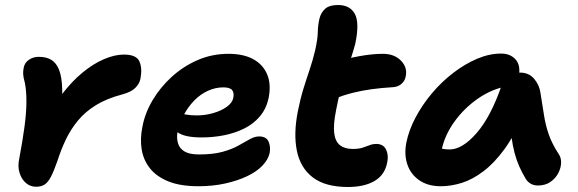

<svg xmlns="http://www.w3.org/2000/svg" viewBox="-20 -734 2310 767"><path d="M124 12Q101 12 83.5 -3Q66 -18 58 -44Q50 -70 57 -101Q70 -170 77.5 -225Q85 -280 85.5 -323.5Q86 -367 80 -400Q73 -426 72.5 -438.5Q72 -451 75 -465Q79 -484 96 -495.5Q113 -507 135 -507Q165 -507 185 -495Q205 -483 216 -455Q227 -427 228.5 -379Q230 -331 223 -259L156 -237Q187 -304 226.5 -356Q266 -408 309 -443.5Q352 -479 395 -497.5Q438 -516 475 -516Q525 -516 537 -488.5Q549 -461 541 -419Q537 -399 520 -382.5Q503 -366 469 -357Q405 -340 362.5 -313.5Q320 -287 291.5 -252.5Q263 -218 243.5 -177.5Q224 -137 209 -90Q195 -50 183.5 -28Q172 -6 158.5 3Q145 12 124 12Z M773 10Q701 10 653.5 -9Q606 -28 579.5 -61Q553 -94 546 -137Q539 -180 549 -228Q559 -282 589.5 -333.5Q620 -385 666 -427Q712 -469 769.5 -494Q827 -519 893 -519Q952 -519 991 -498Q1030 -477 1047 -437.5Q1064 -398 1053 -342Q1044 -300 1018.5 -269.5Q993 -239 955.5 -220.5Q918 -202 874.5 -193.5Q831 -185 786 -185Q717 -185 689.5 -205.5Q662 -226 666 -250Q669 -264 677.5 -271.5Q686 -279 701 -279Q711 -279 726 -276Q741 -273 767 -273Q799 -273 831 -282Q863 -291 885.5 -307Q908 -323 912 -343Q916 -364 907 -374.5Q898 -385 872 -385Q841 -385 811 -371.5Q781 -358 756.5 -333Q732 -308 714.5 -275.5Q697 -243 689 -206Q685 -183 691 -162Q697 -141 717 -129Q737 -117 775 -117Q831 -117 869 -127.5Q907 -138 932.5 -152.5Q958 -167 978 -178Q998 -189 1015 -189Q1044 -189 1053 -168Q1062 -147 1057 -122Q1051 -96 1028 -72Q1005 -48 967 -30Q929 -12 879.5 -1Q830 10 773 10Z M1370 13Q1280 13 1230 -25Q1180 -63 1166 -131.5Q1152 -200 1170 -290Q1180 -340 1192 -379Q1204 -418 1216.5 -454.5Q1229 -491 1239 -533Q1249 -578 1249.5 -605.5Q1250 -633 1256 -659Q1262 -684 1279 -699Q1296 -714 1330 -714Q1378 -714 1397.5 -678.5Q1417 -643 1399 -558Q1391 -529 1381.5 -500Q1372 -471 1361.5 -440.5Q1351 -410 1341 -374.5Q1331 -339 1323 -296Q1311 -237 1315 -203Q1319 -169 1338 -154Q1357 -139 1389 -139Q1413 -139 1428.5 -144Q1444 -149 1456.5 -154Q1469 -159 1483 -159Q1511 -159 1522 -137Q1533 -115 1527 -86Q1518 -36 1477 -11.5Q1436 13 1370 13ZM1314 -339Q1269 -322 1250 -340.5Q1231 -359 1238 -394Q1244 -423 1259.5 -446.5Q1275 -470 1323 -486Q1367 -501 1417.5 -510Q1468 -519 1510 -519Q1555 -519 1581.5 -492Q1608 -465 1601 -430Q1598 -412 1585 -400Q1572 -388 1553 -386Q1503 -383 1463.5 -377.5Q1424 -372 1388.5 -363Q1353 -354 1314 -339Z M1741 10Q1690 10 1655.5 -13.5Q1621 -37 1607.5 -76.5Q1594 -116 1603 -163Q1613 -214 1640.5 -265.5Q1668 -317 1706.5 -362.5Q1745 -408 1791.5 -443.5Q1838 -479 1886.5 -499.5Q1935 -520 1982 -520Q2019 -520 2040 -496Q2061 -472 2052 -428Q2049 -412 2038 -403Q2027 -394 2013 -391Q1947 -380 1890.5 -341Q1834 -302 1795 -247.5Q1756 -193 1744 -134Q1741 -117 1740.5 -102.5Q1740 -88 1744 -66L1696 -168Q1717 -150 1734 -143.5Q1751 -137 1776 -137Q1827 -137 1884 -202.5Q1941 -268 1984 -393Q1993 -417 2014 -430.5Q2035 -444 2057 -444Q2093 -444 2114 -419Q2135 -394 2139 -363Q2147 -315 2153 -275Q2159 -235 2172 -197.5Q2185 -160 2211 -120Q2222 -105 2221.5 -84Q2221 -63 2210 -42Q2199 -21 2178.5 -7Q2158 7 2129 7Q2112 7 2099.5 -0.5Q2087 -8 2080 -20Q2065 -45 2054 -70Q2043 -95 2035.5 -123.5Q2028 -152 2023 -189Q2018 -226 2015 -274L2069 -278Q2036 -194 1995.5 -138.5Q1955 -83 1911.5 -50Q1868 -17 1825 -3.5Q1782 10 1741 10Z"/></svg>

Font: Shantell Sans Light
Style: Bold Italic
Weight: 700
Italic angle: -11°
Version: Version 1.011;[c5ecc13dd]